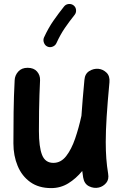

<svg xmlns="http://www.w3.org/2000/svg" viewBox="-20 -901 629 985"><path d="M541.5 -479Q531.7 -374.5 527.1 -301.5Q522.5 -228.5 522.5 -173.3Q522.5 -127 525.4 -88.1Q528.3 -49.3 534.7 -10.3Q540 19.5 524.7 37.6Q509.3 55.7 487.3 61Q461.9 66.9 437 54.7Q412.1 42.5 406.7 9.8Q403.8 -7.3 401.9 -23.9Q370.1 15.1 330.3 39.6Q290.5 64 242.7 64Q178.7 64 135.5 33.2Q92.3 2.4 70.6 -49.8Q48.8 -102.1 48.8 -165.5Q48.8 -243.7 49.8 -325.4Q50.8 -407.2 55.2 -489.7Q56.2 -514.2 73.5 -533.7Q90.8 -553.2 121.6 -553.2Q153.3 -553.2 169.9 -534.2Q186.5 -515.1 185.5 -489.7Q183.6 -451.2 182.4 -413.6Q181.2 -376 180.4 -331.8Q179.7 -287.6 179.7 -228.5Q179.7 -147 195.8 -106.2Q211.9 -65.4 253.9 -65.4Q292.5 -65.4 319.6 -100.3Q346.7 -135.3 365.5 -190.2Q384.3 -245.1 397.5 -305.7L397.9 -308.1Q400.4 -347.2 404.3 -392.6Q408.2 -438 413.1 -491.2Q415.5 -522.5 438 -536.4Q460.4 -550.3 485.4 -547.9Q508.8 -545.4 526.6 -528.1Q544.4 -510.7 541.5 -479ZM357.4 -873.5Q368.7 -864.7 370.1 -850.3Q371.6 -835.9 362.8 -824.7Q335.4 -790.5 312.5 -757.1Q289.6 -723.6 269.5 -679.7Q263.7 -667 249.8 -661.6Q235.8 -656.2 223.1 -662.1Q210.9 -667.5 205.6 -681.4Q200.2 -695.3 205.6 -708.5Q228.5 -758.3 254.9 -795.9Q281.2 -833.5 308.6 -867.7Q317.4 -878.9 332 -880.4Q346.7 -881.8 357.4 -873.5Z"/></svg>

Font: Mikhak-DS2-FD Bold
Style: Regular
Weight: 700
Designer: Amin Abedi
Version: Version 3.4